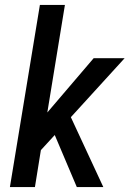

<svg xmlns="http://www.w3.org/2000/svg" viewBox="-20 -755 540 775"><path d="M290 0 201 -210 145 -149 121 0H20L141 -735H242L171 -301L358 -520H483L266 -282L397 0Z"/></svg>

Font: Iosevka Semibold Oblique
Style: Regular
Weight: 600
Italic angle: -9°
Monospace: yes
Designer: Belleve Invis
Foundry: Belleve Invis
Version: Version 32.5.0; ttfautohint (v1.8.4)